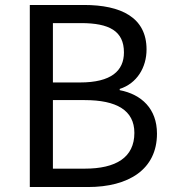

<svg xmlns="http://www.w3.org/2000/svg" viewBox="-20 -753 697 773"><path d="M100 0H334C498 0 612 -71 612 -215C612 -315 550 -373 462 -390V-395C531 -417 570 -481 570 -554C570 -683 467 -733 318 -733H100ZM193 -421V-660H306C420 -660 479 -628 479 -542C479 -468 428 -421 302 -421ZM193 -74V-350H321C449 -350 521 -309 521 -218C521 -119 447 -74 321 -74Z"/></svg>

Font: Noto Sans Japanese Regular
Style: Regular
Weight: 400
Designer: Ryoko NISHIZUKA (kana & ideographs); Paul D. Hunt (Latin, Greek & Cyrillic); Wenlong ZHANG (bopomofo); Sandoll Communica
Foundry: Adobe Systems Incorporated
Version: Version 1.000;PS 1;hotconv 1.0.78;makeotf.lib2.5.61930